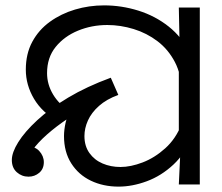

<svg xmlns="http://www.w3.org/2000/svg" viewBox="-20 -686 825 714"><path d="M421 8Q364 8 318 -14Q272 -36 245 -78.5Q218 -121 218 -180Q218 -203 224 -230Q230 -257 247.5 -285.5Q265 -314 299 -340Q333 -366 388 -386L409 -336Q366 -321 320 -297Q274 -273 231.5 -244.5Q189 -216 155 -186Q121 -156 101 -128Q81 -100 81 -78L67 -144Q108 -144 125.5 -125Q143 -106 143 -83Q143 -58 126 -43.5Q109 -29 86 -29Q61 -29 42.5 -45.5Q24 -62 24 -91Q24 -119 48 -157.5Q72 -196 118.5 -239Q165 -282 233.5 -323Q302 -364 392 -397L420 -333Q376 -317 348 -292Q320 -267 307 -238Q294 -209 294 -180Q294 -143 312.5 -117Q331 -91 361.5 -78Q392 -65 428 -65Q466 -65 510.5 -82Q555 -99 594.5 -134.5Q634 -170 655 -224L694 -180Q670 -116 625 -74Q580 -32 526 -12Q472 8 421 8ZM197 -234Q137 -267 106.5 -318.5Q76 -370 76 -427Q76 -486 100 -530.5Q124 -575 165.5 -605Q207 -635 259 -650.5Q311 -666 367 -666Q432 -666 494.5 -646.5Q557 -627 607 -587.5Q657 -548 686.5 -488Q716 -428 716 -347L655 -345Q655 -408 630.5 -455Q606 -502 566 -532.5Q526 -563 477 -578Q428 -593 379 -593Q321 -593 270 -572Q219 -551 187 -511.5Q155 -472 155 -414Q155 -372 177.5 -334.5Q200 -297 240 -273L197 -234ZM650 -106 645 -144V-471L648 -511L645 -658H723V0H645Z"/></svg>

Font: oriya115
Style: Regular
Weight: 400
Designer: Amélie Bonet and Sol Matas
Foundry: Google LLC
Version: Version 2.003